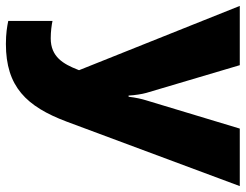

<svg xmlns="http://www.w3.org/2000/svg" viewBox="-112 -482 833 651"><g transform="rotate(90 304.5 -156.5)"><path d="M-1 -553 217 -8 215 -3C196 45 172 88 109 88C86 88 64 85 50 82V232C69 236 93 240 128 240C273 240 340 170 391 35L610 -553H415L319 -235C315 -222 310 -202 307 -176H303C302 -197 298 -222 294 -236L200 -553Z"/></g></svg>

Font: Noto Sans Canadian Aboriginal Black
Style: Regular
Weight: 900
Designer: Monotype Design Team, Typotheque's Kevin King
Foundry: Monotype Imaging Inc.
Version: Version 2.004